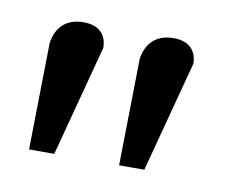

<svg xmlns="http://www.w3.org/2000/svg" viewBox="-40 -753 374 315"><g transform="rotate(10 147.0 -595.5)"><path d="M77 -706C49 -706 32 -690 28 -663L25 -485H67L116 -670C116 -692 103 -706 77 -706ZM227 -706C199 -706 182 -690 178 -663L175 -485H217L266 -670C266 -692 253 -706 227 -706Z"/></g></svg>

Font: Cantarell
Style: Oblique
Weight: 400
Italic angle: -8°
Designer: Dave Crossland
Version: Version 0.024